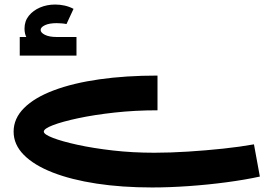

<svg xmlns="http://www.w3.org/2000/svg" viewBox="-20 -608 1215 846"><path d="M650 218Q517 218 405.5 201Q294 184 212 152Q130 120 85 74.5Q40 29 40 -28Q40 -86 86 -132Q132 -178 217 -210Q302 -242 418 -258.5Q534 -275 674 -275V-122Q575 -122 484.5 -112Q394 -102 324 -87Q254 -72 213.5 -56.5Q173 -41 173 -28Q173 -16 213 -0.5Q253 15 321.5 30Q390 45 477 55Q564 65 660 65Q730 65 808.5 60Q887 55 962.5 47Q1038 39 1099 28L1125 170Q1061 184 979 195Q897 206 811.5 212Q726 218 650 218ZM230 -386Q167 -386 127.5 -410.5Q88 -435 88 -482Q88 -515 107 -538.5Q126 -562 156.5 -575Q187 -588 223 -588Q244 -588 264.5 -583.5Q285 -579 304 -569L273 -502Q264 -504 251.5 -505Q239 -506 230 -506Q197 -506 178 -497Q159 -488 159 -476Q159 -464 178 -454.5Q197 -445 230 -445ZM67 -363V-445H317V-363Z"/></svg>

Font: Alexandria SemiBold
Style: Regular
Weight: 600
Designer: Mohamed Gaber
Foundry: Kief Type Foundry
Version: Version 5.100